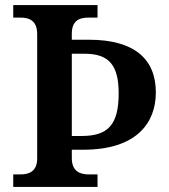

<svg xmlns="http://www.w3.org/2000/svg" viewBox="-20 -734 665 754"><path d="M32 0H363V-49H329C293 -49 262 -62 262 -113V-146H307C516 -146 592 -251 592 -371C592 -502 508 -578 329 -578H262V-601C262 -653 291 -665 329 -665H363V-714H32V-665H59C95 -665 126 -653 126 -600V-112C126 -61 95 -49 59 -49H32ZM301 -200H262V-523H312C410 -523 446 -476 446 -367C446 -244 404 -200 301 -200Z"/></svg>

Font: Noto Serif Gurmukhi SemiBold
Style: Regular
Weight: 600
Designer: Vaibhav Singh and the Monotype Design Team
Foundry: Monotype Imaging Inc.
Version: Version 2.004